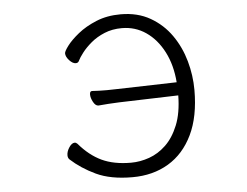

<svg xmlns="http://www.w3.org/2000/svg" viewBox="-52 -776 1103 857"><g transform="rotate(-5 500.0 -347.5)"><path d="M477 -321Q454 -320 429.5 -318.5Q405 -317 385 -315H384Q371 -315 361 -333.5Q351 -352 351 -367Q351 -382 361 -382H362Q376 -381 392.5 -380.5Q409 -380 427 -380Q440 -380 452.5 -380.5Q465 -381 476 -381L741 -388Q735 -466 704.5 -525Q674 -584 626 -617Q578 -650 518 -650Q475 -650 440 -635.5Q405 -621 379.5 -599.5Q354 -578 337.5 -556.5Q321 -535 315 -522Q311 -512 300 -512Q286 -512 271 -528.5Q256 -545 256 -560Q256 -569 274 -593Q292 -617 326 -644.5Q360 -672 408.5 -692Q457 -712 518 -712Q594 -712 650.5 -679.5Q707 -647 744 -594Q781 -541 799 -476.5Q817 -412 817 -347Q817 -228 778 -147Q739 -66 669.5 -24.5Q600 17 508 17Q410 17 345.5 -13.5Q281 -44 234 -87Q227 -94 227 -106Q227 -123 239 -141Q251 -159 264 -159Q270 -159 276 -153Q322 -99 376 -73.5Q430 -48 507 -48Q548 -48 589 -62.5Q630 -77 664 -109.5Q698 -142 720 -196Q742 -250 743 -329Z"/></g></svg>

Font: Moon Stars Kai HW
Style: Regular
Weight: 400
Designer: GuiWonder
Version: Version 1.101